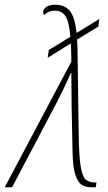

<svg xmlns="http://www.w3.org/2000/svg" viewBox="-52 -790 457 810"><path d="M363 -678 273 -623Q275 -597 275 -580L280 -230Q281 -134 288 -90Q295 -46 309 -33Q323 -20 351 -20H355L352 0H334Q309 0 292.5 -10.5Q276 -21 265.5 -54Q255 -87 254 -151Q249 -361 249 -482H247Q217 -414 185 -353L-1 0H-32L249 -530Q249 -563 247 -607L149 -546L154 -579L245 -635Q239 -701 223.5 -723Q208 -745 180 -745Q152 -745 134 -726Q130 -733 130 -741Q130 -750 142.5 -760Q155 -770 182 -770Q218 -770 240.5 -746.5Q263 -723 271 -651L367 -710Z"/></svg>

Font: Noto Serif CondThin
Style: Italic
Weight: 250
Width: 3
Italic angle: -12°
Designer: Monotype Design Team
Foundry: Monotype Imaging Inc.
Version: Version 1.001